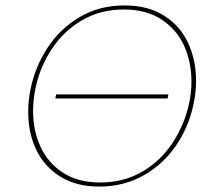

<svg xmlns="http://www.w3.org/2000/svg" viewBox="-20 -683 773 708"><path d="M84 -270Q84 -313 93 -356Q110 -438 156 -508Q202 -578 274.5 -620.5Q347 -663 439 -663Q526 -663 585.5 -625Q645 -587 674 -524Q703 -461 703 -385Q703 -343 694 -301Q677 -217 630 -147.5Q583 -78 510 -36.5Q437 5 346 5Q261 5 202 -32Q143 -69 113.5 -131Q84 -193 84 -270ZM677 -300Q686 -341 686 -382Q686 -455 658.5 -515Q631 -575 575 -611.5Q519 -648 437 -648Q350 -648 282 -608Q214 -568 170.5 -501.5Q127 -435 111 -358Q102 -316 102 -274Q102 -201 129.5 -141.5Q157 -82 212.5 -46Q268 -10 349 -10Q436 -10 504.5 -50Q573 -90 616.5 -156.5Q660 -223 677 -300ZM187 -335H601L598 -320H184Z"/></svg>

Font: Ysabeau Thin
Style: Italic
Weight: 200
Italic angle: -12°
Designer: Christian Thalmann (Catharsis Fonts)
Version: Version 0.003